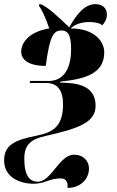

<svg xmlns="http://www.w3.org/2000/svg" viewBox="-48 -681 566 932"><path d="M280 231C339 232 384 191 384 136C384 104 360 70 311 70C240 70 201 201 136 201C99 201 70 177 70 89C70 18 106 -6 173 -21C338 -58 416 -88 416 -168C416 -271 317 -279 244 -280L245 -285C364 -297 458 -323 458 -427C458 -480 410 -543 295 -543C313 -561 344 -574 386 -574C415 -574 439 -568 448 -558C461 -572 471 -588 471 -610C471 -642 449 -661 415 -661C358 -661 317 -600 288 -548C231 -604 185 -645 152 -660H142L141 -653C155 -634 173 -597 191 -543C92 -527 55 -473 55 -430C55 -390 93 -361 174 -361C194 -510 212 -533 251 -533C289 -533 297 -497 297 -441C297 -332 249 -288 189 -288H98L96 -278H178C232 -278 258 -241 258 -174C258 -66 208 -38 128 -22C20 -1 -28 25 -28 98C-28 180 49 211 115 211C170 211 191 185 246 185C280 185 281 212 280 231Z"/></svg>

Font: Noto Serif Display Condensed Black
Style: Italic
Weight: 900
Width: 3
Italic angle: -12°
Designer: Monotype Design Team
Foundry: Monotype Imaging Inc.
Version: Version 2.009